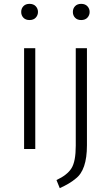

<svg xmlns="http://www.w3.org/2000/svg" viewBox="-20 -773 575 996"><path d="M133 -669Q113 -669 101.5 -681Q90 -693 90 -711Q90 -729 101.5 -741Q113 -753 133 -753Q154 -753 165.5 -740.5Q177 -728 177 -711Q177 -694 165.5 -681.5Q154 -669 133 -669ZM163 0H105V-523H163ZM290 203 273 161Q329 135 351 99.5Q373 64 373 -17V-523H431V-19Q431 110 372 154Q343 179 290 203ZM401 -669Q381 -669 369.5 -681Q358 -693 358 -711Q358 -729 369.5 -741Q381 -753 401 -753Q422 -753 433.5 -740.5Q445 -728 445 -711Q445 -694 433.5 -681.5Q422 -669 401 -669Z"/></svg>

Font: Trujillo Light
Style: Regular
Weight: 300
Designer: Fira Sans original fonts by bBox Type GmbH, Carrois Corporate GbR, & Edenspiekermann AG / Changes by Cristiano Sobral
Foundry: Fira Sans original fonts by bBox Type GmbH, Carrois Corporate GbR, & Edenspiekermann AG / Changes by Cristiano Sobral
Version: Version 4.301;July 28, 2020;FontCreator 13.0.0.2655 64-bit